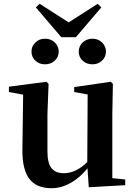

<svg xmlns="http://www.w3.org/2000/svg" viewBox="-20 -976 712 1012"><path d="M252 16C287 16 322 6 356 -14C387 -32 416 -57 441 -89L448 11L640 0V-30L572 -37V-374L575 -534L564 -545L371 -517V-491L442 -478L440 -122C401 -83 359 -63 316 -63C287 -63 266 -72 252 -89C237 -107 230 -137 230 -180V-374L236 -534L225 -545L27 -519V-491L102 -477L98 -187C97 -115 111 -62 138 -29C163 1 201 16 252 16ZM217 -637C237 -637 254 -643 267 -655C297 -680 297 -726 268 -753C254 -766 237 -772 217 -772C198 -772 181 -766 168 -753C153 -740 146 -724 146 -704C146 -684 153 -668 168 -655C181 -643 198 -637 217 -637ZM467 -637C487 -637 503 -643 516 -655C546 -680 546 -726 517 -753C503 -766 486 -772 467 -772C428 -772 395 -744 395 -704C395 -684 402 -668 417 -655C430 -643 447 -637 467 -637ZM380 -780 514 -937 495 -956 342 -858 189 -956 169 -937 303 -780Z"/></svg>

Font: AllPunType Bold
Style: Regular
Weight: 700
Version: 1.0